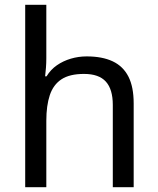

<svg xmlns="http://www.w3.org/2000/svg" viewBox="-20 -780 658 800"><path d="M173 -537Q173 -518 171.5 -498Q170 -478 168 -462H174Q191 -490 217 -508Q243 -526 275 -535.5Q307 -545 341 -545Q406 -545 449.5 -524.5Q493 -504 515 -461Q537 -418 537 -349V0H450V-343Q450 -408 421 -440Q392 -472 330 -472Q270 -472 236 -449.5Q202 -427 187.5 -383.5Q173 -340 173 -277V0H85V-760H173Z"/></svg>

Font: ukannada85
Style: Book
Weight: 400
Designer: Jelle Bosma - Monotype Design Team
Foundry: Monotype Imaging Inc.
Version: Version 2.003